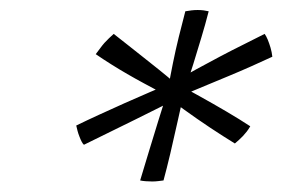

<svg xmlns="http://www.w3.org/2000/svg" viewBox="-20 -800 550 374"><path d="M437.5 -520.5Q415.5 -534 389.5 -551.2Q363.5 -568.5 338.2 -586.8Q313 -605 292.5 -620.5Q276.5 -629 260.2 -637.8Q244 -646.5 228 -655.8Q212 -665 196.5 -674.8Q181 -684.5 166.5 -694.5Q171.5 -701 175.5 -706.5Q179.5 -712 183.5 -716.5Q187.5 -721 192 -725.2Q196.5 -729.5 201.5 -734Q214.5 -724 229.2 -712.2Q244 -700.5 259.5 -688.2Q275 -676 290.2 -663.8Q305.5 -651.5 319.5 -639.5Q343 -627 369.5 -612.2Q396 -597.5 421.5 -582.5Q447 -567.5 467.5 -554Q464 -548 460.5 -543.5Q457 -539 453.2 -535Q449.5 -531 445.5 -527.5Q441.5 -524 437.5 -520.5ZM276.5 -446.5Q270 -446.5 263.8 -447Q257.5 -447.5 253 -448.5Q261 -475.5 270 -504.8Q279 -534 288.2 -564.2Q297.5 -594.5 307 -624Q311.5 -651 316.8 -676.8Q322 -702.5 328.2 -727.8Q334.5 -753 341 -778Q347 -779 353 -779.8Q359 -780.5 365 -780.5Q371 -780.5 376.8 -779.8Q382.5 -779 386.5 -778Q380 -752.5 372.2 -726.8Q364.5 -701 356.5 -675.2Q348.5 -649.5 339.5 -624Q333.5 -597 326.2 -564.5Q319 -532 311.8 -501.2Q304.5 -470.5 298.5 -448.5Q293.5 -448 288 -447.2Q282.5 -446.5 276.5 -446.5ZM143.5 -518Q141.5 -519.5 139.2 -523.8Q137 -528 134.8 -533.8Q132.5 -539.5 131 -545.2Q129.5 -551 128.5 -555.5Q149 -565.5 173 -576.5Q197 -587.5 222.2 -598.8Q247.5 -610 272.5 -620.8Q297.5 -631.5 320 -641Q340.5 -653 363.2 -665.5Q386 -678 409.2 -690.2Q432.5 -702.5 454.8 -713.5Q477 -724.5 495.5 -734Q498.5 -730 501.5 -722.8Q504.5 -715.5 507 -707Q509.5 -698.5 510.5 -689.5Q491 -680.5 469.8 -671Q448.5 -661.5 426.8 -652.5Q405 -643.5 383.5 -634.5Q362 -625.5 341.5 -617Q298.5 -594 243.2 -567Q188 -540 143.5 -518Z"/></svg>

Font: Grandstander Thin
Style: Italic
Weight: 100
Italic angle: -15°
Designer: Tyler Finck
Foundry: Etcetera Type Co
Version: Version 1.200